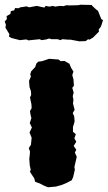

<svg xmlns="http://www.w3.org/2000/svg" viewBox="-100 -769 456 813"><path d="M45 -14 27 -41 30 -51 26 -69 24 -97 26 -113 27 -127 22 -142 31 -156 34 -186 25 -208 35 -229 26 -248 33 -269 29 -285 27 -299 34 -311 33 -328 27 -356 32 -367 31 -383 25 -400 23 -427 31 -445 28 -454 32 -467 49 -485 54 -500 62 -508 78 -510 108 -520 148 -517 157 -510 173 -511 194 -499 201 -482 211 -466 206 -451 211 -434 213 -406 206 -397 212 -377 208 -362 211 -346 209 -331 216 -304 208 -290 214 -277 216 -256 213 -244 209 -232V-211L221 -201L215 -183L223 -169L212 -151L223 -135L217 -123L225 -105L222 -92L215 -62L217 -51L210 -20L204 -6L181 6L162 14L137 21L103 24L86 17L69 8L49 1ZM-16 -599 -51 -608 -62 -614 -60 -624 -68 -637 -77 -652 -75 -664 -80 -678 -71 -688 -72 -701 -56 -710 -54 -722 -40 -725 -36 -735 -22 -734 -14 -738 13 -742 23 -738 56 -744 73 -740 88 -737 93 -744 109 -741 124 -744 133 -741 153 -744 169 -743 182 -747 191 -746 232 -747 240 -749 288 -748 292 -743 307 -729 315 -723 329 -688 336 -684 331 -667 327 -656 318 -644 319 -635 294 -610 279 -601 273 -603 263 -595 236 -594 199 -601H189L177 -602L164 -603L156 -599L144 -603H118L108 -606L96 -602L76 -599L68 -603L39 -600L21 -598L11 -602Z"/></svg>

Font: Winky Rough ExtraBold
Style: Regular
Weight: 800
Designer: Simon Atzbach
Foundry: typofactur
Version: Version 1.206; ttfautohint (v1.8.4.7-5d5b)